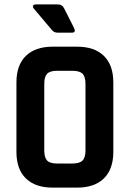

<svg xmlns="http://www.w3.org/2000/svg" viewBox="-20 -856 592 876"><path d="M308 -707H242Q226 -707 216 -720L135 -816Q128 -824 131 -830Q134 -836 144 -836H243Q264 -836 273 -817L318 -728Q328 -707 308 -707ZM240 -110H311Q343 -110 356.5 -123.5Q370 -137 370 -169V-474Q370 -506 356.5 -519.5Q343 -533 311 -533H240Q208 -533 195 -519.5Q182 -506 182 -474V-169Q182 -137 195 -123.5Q208 -110 240 -110ZM332 0H220Q141 0 98 -42Q55 -84 55 -163V-480Q55 -559 98 -601Q141 -643 220 -643H332Q411 -643 454 -601Q497 -559 497 -480V-163Q497 -84 454 -42Q411 0 332 0Z"/></svg>

Font: Rajdhani
Style: Bold
Weight: 700
Designer: Satya Rajpurohit, Jyotish Sonowal
Foundry: Indian Type Foundry
Version: Version 1.201 February 1, 2022